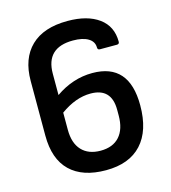

<svg xmlns="http://www.w3.org/2000/svg" viewBox="-103 -749 749 843"><g transform="rotate(-15 271.5 -327.5)"><path d="M276 11Q170 11 113.5 -43.5Q57 -98 57 -205V-453Q57 -555 114.5 -610.5Q172 -666 281 -666Q371 -666 423 -628Q475 -590 475 -520Q475 -509 464 -509H387Q376 -509 376 -520Q376 -547 351 -562Q326 -577 282 -577Q159 -577 159 -459V-362Q238 -417 327 -417Q494 -417 494 -226Q494 -111 438 -50Q382 11 276 11ZM159 -204Q159 -143 189.5 -110.5Q220 -78 275 -78Q331 -78 361 -111.5Q391 -145 391 -207V-233Q391 -332 296 -332Q228 -332 159 -282Z"/></g></svg>

Font: Sofia Sans Extra Cond
Style: Bold
Weight: 700
Width: 1
Designer: Botio Nikoltchev, Ani Petrova
Foundry: lettersoup
Version: Version 4.100; ttfautohint (v1.8.3)